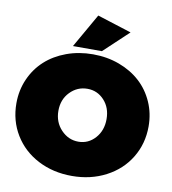

<svg xmlns="http://www.w3.org/2000/svg" viewBox="-99 -1020 998 1116"><g transform="rotate(10 400.0 -462.5)"><path d="M9.8 -351.1Q9.8 -427.7 39.3 -494.4Q68.8 -561 120.4 -607.9Q171.9 -654.8 244.1 -681.4Q316.4 -708 399.9 -708Q483.4 -708 555.7 -681.2Q627.9 -654.3 679.4 -607.4Q731 -560.5 760.5 -494.1Q790 -427.7 790 -351.1Q790 -248.5 739.7 -166Q689.5 -83.5 600.1 -36.9Q510.7 9.8 399.9 9.8Q288.6 9.8 199.5 -36.6Q110.4 -83 60.1 -165.5Q9.8 -248 9.8 -351.1ZM402.8 -192.9Q461.4 -192.9 501.7 -237.8Q542 -282.7 542 -350.1Q542 -417.5 501.7 -461.2Q461.4 -504.9 402.8 -504.9Q342.8 -504.9 300.3 -460.9Q257.8 -417 257.8 -350.1Q257.8 -283.2 300.8 -238Q343.8 -192.9 402.8 -192.9ZM275.9 -734.9 390.1 -935.1 591.8 -871.1 446.8 -734.9Z"/></g></svg>

Font: Trueno UltraBlack
Style: Regular
Weight: 950
Designer: Julieta Ulanovsky
Foundry: Julieta Ulanovsky
Version: Version 3.001b | FøM Fix